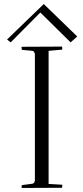

<svg xmlns="http://www.w3.org/2000/svg" viewBox="-20 -931 414 952"><path d="M15 -735 197 -911Q355 -757 363 -750L330 -721L180 -869L33 -721ZM87 1 88 -13 140 -20Q150 -21 152 -33H153V-665H152Q150 -678 140 -679L88 -684L87 -699L288 -700Q288 -699 289 -685L221 -679V-19L289 -15Q289 -14 288 0Z"/></svg>

Font: Antic Didone
Style: Regular
Weight: 400
Designer: Santiago Orozco
Foundry: Santiago Orozco
Version: Version 2.001